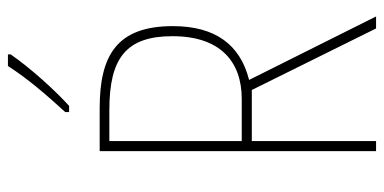

<svg xmlns="http://www.w3.org/2000/svg" viewBox="-268 -724 991 496"><g transform="rotate(-90 228.0 -475.5)"><path d="M336 -944V-951H306C274 -901 232 -852 187 -803V-793H203C246 -832 303 -896 336 -944ZM197 -714H86V0H112V-321H244L403 0H434L270 -328C361 -351 409 -415 409 -525C409 -670 333 -714 197 -714ZM193 -689C327 -689 383 -645 383 -526C383 -402 317 -347 221 -347H112V-689Z"/></g></svg>

Font: Noto Sans Condensed Thin
Style: Regular
Weight: 100
Width: 3
Designer: Monotype Design Team
Foundry: Monotype Imaging Inc.
Version: Version 2.013